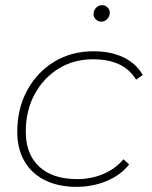

<svg xmlns="http://www.w3.org/2000/svg" viewBox="-20 -722 589 745"><path d="M277 3Q206 3 154 -23Q102 -49 74.5 -97Q47 -145 47 -210Q47 -301 85.5 -371.5Q124 -442 190.5 -482.5Q257 -523 343 -523Q410 -523 459 -499.5Q508 -476 534 -431L508 -413Q483 -454 441 -473Q399 -492 341 -492Q266 -492 207 -455.5Q148 -419 114 -355.5Q80 -292 80 -211Q80 -124 132 -75.5Q184 -27 280 -27Q334 -27 381 -47Q428 -67 459 -104L481 -84Q448 -42 393.5 -19.5Q339 3 277 3ZM373 -638Q361 -638 352 -646.5Q343 -655 343 -667Q343 -681 352.5 -691.5Q362 -702 376 -702Q388 -702 397 -693.5Q406 -685 406 -673Q406 -659 396.5 -648.5Q387 -638 373 -638Z"/></svg>

Font: Montserrat Thin ExtraLight
Style: Italic
Weight: 250
Italic angle: -11.3°
Version: Version 9.000